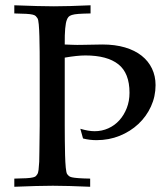

<svg xmlns="http://www.w3.org/2000/svg" viewBox="-20 -714 644 734"><path d="M34.7 -662.6V-693.8Q84.5 -691.9 121.8 -690.9Q159.2 -689.9 186 -689.9Q214.4 -689.9 248.8 -690.9Q283.2 -691.9 326.2 -693.8V-662.6Q297.4 -662.1 280.5 -660.9Q263.7 -659.7 254.6 -656.7Q245.6 -653.8 241.7 -649.2Q237.8 -644.5 235.4 -637.7Q231.4 -627.9 229.2 -604.7Q227.1 -581.5 227.5 -543.9Q241.7 -543.5 258.1 -542.7Q274.4 -542 293 -542.5L371.6 -543.9Q419.9 -543.9 457.8 -532.7Q495.6 -521.5 521.5 -501Q547.4 -480.5 561 -451.9Q574.7 -423.3 574.7 -388.7Q574.7 -345.2 557.1 -306.9Q539.6 -268.6 509 -240Q478.5 -211.4 437.5 -194.8Q396.5 -178.2 349.1 -178.2Q322.3 -178.2 297.4 -184.6L287.1 -221.7Q318.4 -212.4 341.8 -212.4Q369.6 -212.4 394 -223.4Q418.5 -234.4 436.3 -254.2Q454.1 -273.9 464.6 -300.8Q475.1 -327.6 475.1 -359.4Q475.1 -434.6 432.4 -468.3Q389.6 -502 306.6 -502Q274.9 -502 227.5 -493.7V-233.9Q227.5 -208.5 227.8 -178Q228 -147.5 228.8 -120.4Q229.5 -93.3 231.4 -73.2Q233.4 -53.2 236.8 -48.3Q239.7 -44.4 243.2 -41.3Q246.6 -38.1 255.1 -36.1Q263.7 -34.2 279.8 -33Q295.9 -31.7 324.7 -31.2V0Q280.8 -2 245.6 -2.9Q210.4 -3.9 182.1 -3.9Q154.3 -3.9 117.4 -2.9Q80.6 -2 34.7 0V-31.2Q64.9 -31.7 81.5 -32.7Q98.1 -33.7 106.4 -35.9Q114.7 -38.1 117.4 -41Q120.1 -43.9 122.6 -47.9Q126 -52.7 127.4 -64.5Q128.9 -76.2 129.9 -95.2Q130.4 -100.6 130.6 -134.8Q130.9 -168.9 131.8 -233.9V-460Q131.8 -485.8 131.6 -516.4Q131.3 -546.9 130.6 -574Q129.9 -601.1 128.2 -620.6Q126.5 -640.1 123 -644.5Q120.1 -648.9 116.9 -652.3Q113.8 -655.8 105.2 -658Q96.7 -660.2 80.3 -661.1Q64 -662.1 34.7 -662.6Z"/></svg>

Font: XB Kayhan
Style: Regular
Weight: 400
Designer: Behnam
Foundry: Irmug
Version: Version 7.300 2009